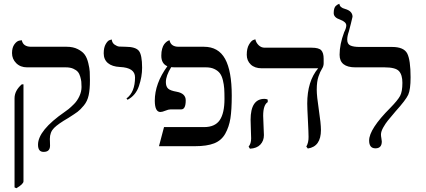

<svg xmlns="http://www.w3.org/2000/svg" viewBox="-20 -766 2233 1006"><path d="M65.9 220.2 56.2 215.8V-251Q56.2 -291 94.2 -324.2H103V184.1Q103 198.2 65.9 220.2ZM241.2 -38.1Q241.2 -35.2 241.7 -23.2Q242.2 -11.2 242.2 -2.9Q242.2 30.3 208 29.8Q179.2 29.8 179.2 -7.8Q179.2 -83 319.8 -180.2Q327.6 -185.1 339.4 -194.6Q351.1 -204.1 367.9 -220.9Q384.8 -237.8 396 -262Q407.2 -286.1 407.2 -310.1Q407.2 -327.1 406 -338.1Q404.8 -349.1 400.4 -364.5Q396 -379.9 387.9 -389.4Q379.9 -398.9 364 -406Q348.1 -413.1 325.2 -413.1H122.1Q86.9 -413.1 64.9 -435.1Q43 -457 43 -487.8Q43 -516.6 55.4 -533.7Q67.9 -550.8 81.1 -553.2L94.2 -555.2Q101.1 -521 143.1 -521H329.1Q363.3 -521 387.7 -508.5Q412.1 -496.1 424.1 -479.5Q436 -462.9 442.6 -435.5Q449.2 -408.2 450.2 -390.1Q451.2 -372.1 451.2 -344.2Q451.2 -298.3 444.6 -267.1Q438 -235.8 419.4 -213.4Q400.9 -190.9 386 -179.9Q371.1 -168.9 337.9 -147.9Q284.7 -117.2 262.9 -95.2Q241.2 -73.2 241.2 -38.1Z M648.4 -243.2 642.6 -250Q687.5 -283.2 687.5 -360.8Q687.5 -411.6 608.4 -415Q567.4 -417 545.4 -435.5Q523.4 -454.1 523.4 -486.8Q523.4 -516.6 533.9 -534.9Q544.4 -553.2 555.2 -556.2L565.4 -559.1Q567.4 -541 580.6 -532Q593.8 -522.9 604.7 -522Q615.7 -521 636.7 -521Q689.9 -521 707.3 -500Q724.6 -479 724.6 -411.1Q724.6 -364.3 708 -315.2Q691.4 -266.1 648.4 -243.2Z M1156.2 -248Q1156.2 -280.3 1154.8 -301.8Q1153.3 -323.2 1147.7 -346.2Q1142.1 -369.1 1131.6 -382.6Q1121.1 -396 1103 -404.5Q1085 -413.1 1060.1 -413.1H894Q885.3 -413.1 877 -414.1Q849.1 -369.1 849.1 -335.9Q849.1 -313 860.6 -302Q872.1 -291 906.2 -285.2Q953.1 -276.4 953.1 -240.2Q953.1 -193.4 930.2 -192.9H874Q862.8 -192.9 846.4 -186Q830.1 -179.2 820.3 -179.2Q791.5 -179.2 791 -237.8Q791 -328.6 856.9 -418.9Q824.7 -432.6 825.2 -475.1Q825.2 -495.1 829.6 -510.5Q834 -525.9 840.1 -533.9Q846.2 -542 852.5 -546.9Q858.9 -551.8 863.8 -553.7L868.2 -555.2Q875 -521 916 -521H1048.3Q1124.5 -521 1159.4 -457.5Q1194.3 -394 1194.3 -265.1Q1194.3 -190.9 1187.3 -146Q1180.2 -101.1 1160.2 -65.4Q1140.1 -29.8 1102.1 -14.9Q1064 0 1002 0H813L839.4 -100.1H1049.3Q1106.4 -100.1 1131.3 -136.5Q1156.2 -172.9 1156.2 -248Z M1358.9 -159.2Q1358.9 -150.4 1360.8 -109.1Q1362.8 -67.9 1362.8 -58.1Q1362.8 -28.3 1344.2 -8.5Q1325.7 11.2 1289.6 13.2L1282.7 2Q1295.9 -13.2 1295.9 -41Q1295.9 -49.8 1294.4 -88.9Q1293 -127.9 1293 -138.2Q1293 -248 1365.7 -248Q1375.5 -248 1382.8 -244.1V-231Q1358.9 -216.3 1358.9 -159.2ZM1639.6 -295.9Q1639.6 -262.7 1650.6 -190.4Q1661.6 -118.2 1661.6 -85Q1661.6 2 1592.8 12.2L1585 2Q1597.2 -19 1596.7 -48.8Q1596.7 -69.8 1593.3 -136Q1589.8 -202.1 1589.8 -223.1Q1589.8 -340.3 1647 -408.2H1351.6Q1314.5 -408.2 1293.7 -428.2Q1272.9 -448.2 1272.9 -479Q1272.9 -512.2 1284.4 -532Q1295.9 -551.8 1306.6 -556.2L1317.9 -560.1Q1321.8 -542 1335.2 -529.1Q1348.6 -516.1 1366.7 -516.1H1612.8Q1650.9 -516.1 1663.3 -502.4Q1675.8 -488.8 1675.8 -458V-434.1Q1675.8 -418.9 1666.7 -405Q1657.7 -391.1 1648.7 -365Q1639.6 -338.9 1639.6 -295.9Z M1799.3 -558.1Q1799.3 -535.2 1815.9 -527.6Q1832.5 -520 1864.3 -520H2034.2Q2096.2 -520 2113.8 -485.6Q2131.3 -451.2 2131.3 -360.8Q2131.3 -296.9 2118.9 -269.5Q2106.4 -242.2 2052.2 -182.1Q2023.4 -147.9 2012 -134Q2000.5 -120.1 1988.3 -98.6Q1976.1 -77.1 1976.1 -61Q1976.1 -53.2 1978.3 -41.5Q1980.5 -29.8 1980.5 -24.9Q1980.5 11.2 1947.3 11.2Q1914.1 11.2 1914.1 -29.8Q1914.1 -89.8 2025.4 -201.2Q2064.5 -241.2 2076.4 -263.7Q2088.4 -286.1 2088.4 -332Q2088.4 -374 2070.3 -393.6Q2052.2 -413.1 1995.1 -413.1H1842.3Q1759.3 -413.1 1759.3 -479Q1759.3 -533.2 1783.2 -597.2Q1794.4 -619.1 1794.4 -632.8Q1794.4 -650.9 1762.2 -663.1Q1728 -674.3 1728.5 -698.2Q1728.5 -711.4 1731.4 -720.7Q1734.4 -730 1738.8 -734.4Q1743.2 -738.8 1747.8 -741.5Q1752.4 -744.1 1755.4 -745.1L1758.3 -746.1Q1760.3 -726.1 1788.1 -719.2Q1827.1 -708 1827.1 -678.2Q1827.1 -676.3 1818.6 -642.6Q1810.1 -608.9 1808.1 -602.1Q1799.3 -577.1 1799.3 -558.1Z"/></svg>

Font: Linux Biolinum
Style: Bold
Weight: 700
Designer: Philipp H. Poll
Foundry: Philipp H. Poll
Version: Version 1.3.2 ; ttfautohint (v0.9)